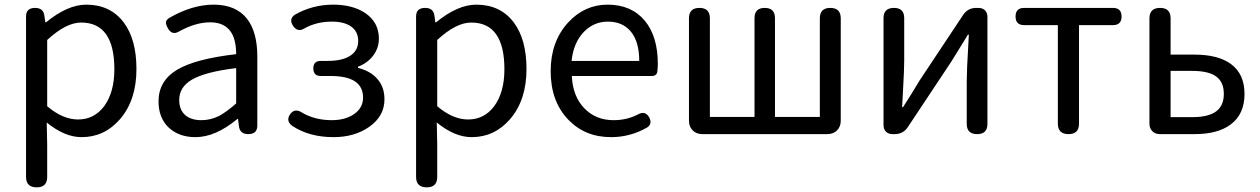

<svg xmlns="http://www.w3.org/2000/svg" viewBox="-20 -577 5421 826"><path d="M138 229Q92 229 92 184V-157V-506Q92 -543 131 -543Q167 -543 171 -509L175 -481H178Q271 -557 351 -557Q454 -557 512 -481Q567 -408 567 -280Q567 -146 496 -64Q429 13 331 13Q258 13 181 -50L183 45V184Q183 229 138 229ZM316 -63Q385 -63 428 -120Q472 -180 472 -279Q472 -480 329 -480Q264 -480 183 -405V-262V-120Q250 -63 316 -63Z M821 13Q751 13 707 -27Q662 -69 662 -141Q662 -229 742 -277Q821 -324 996 -344Q996 -481 884 -481Q822 -481 751 -442Q720 -423 702 -456Q693 -472 694 -482Q695 -492 710 -501Q808 -557 899 -557Q995 -557 1043 -496Q1087 -439 1087 -334V-167V-37Q1087 0 1048 0Q1012 0 1008 -34L1004 -65H1001Q907 13 821 13ZM847 -60Q885 -60 922 -78Q954 -95 996 -132V-208V-284Q863 -268 805 -234Q751 -202 751 -147Q751 -103 779 -80Q804 -60 847 -60Z M1415 13Q1311 13 1238 -35Q1209 -56 1227 -84Q1248 -115 1282 -91Q1337 -60 1407 -60Q1465 -60 1503 -86Q1542 -113 1542 -157Q1542 -250 1403 -250H1360Q1328 -250 1328 -283Q1328 -315 1360 -315H1390Q1454 -315 1488 -338Q1521 -360 1521 -401Q1521 -442 1489 -464Q1459 -484 1408 -484Q1342 -484 1290 -455Q1260 -436 1240 -467Q1222 -496 1249 -514Q1325 -557 1413 -557Q1497 -557 1551 -521Q1610 -481 1610 -411Q1610 -371 1586 -338.5Q1562 -306 1520 -290V-285Q1572 -272 1601 -240Q1634 -205 1634 -150Q1634 -77 1568 -31Q1505 13 1415 13Z M1816 229Q1770 229 1770 184V-157V-506Q1770 -543 1809 -543Q1845 -543 1849 -509L1853 -481H1856Q1949 -557 2029 -557Q2132 -557 2190 -481Q2245 -408 2245 -280Q2245 -146 2174 -64Q2107 13 2009 13Q1936 13 1859 -50L1861 45V184Q1861 229 1816 229ZM1994 -63Q2063 -63 2106 -120Q2150 -180 2150 -279Q2150 -480 2007 -480Q1942 -480 1861 -405V-262V-120Q1928 -63 1994 -63Z M2609 13Q2497 13 2425 -62Q2349 -141 2349 -271Q2349 -398 2424 -480Q2495 -557 2594 -557Q2696 -557 2754 -488Q2810 -420 2810 -302Q2810 -290 2808 -270Q2806 -250 2783 -250H2623H2440Q2444 -163 2493.5 -111.5Q2543 -60 2620 -60Q2677 -60 2725 -85Q2756 -102 2773 -72Q2788 -43 2763 -28Q2691 13 2609 13ZM2439 -315H2584H2730Q2730 -397 2694.5 -440.5Q2659 -484 2595 -484Q2535 -484 2492 -440Q2447 -393 2439 -315Z M3002 0Q2976 0 2960 -16Q2944 -32 2944 -58V-498Q2944 -543 2989 -543Q3034 -543 3034 -498V-74H3226V-499Q3226 -543 3270 -543Q3314 -543 3314 -499V-74H3507V-498Q3507 -543 3552 -543Q3597 -543 3597 -498V-58Q3597 -32 3581 -16Q3565 0 3539 0H3270Z M3820 0Q3802 0 3791.5 -10.5Q3781 -21 3781 -39V-499Q3781 -543 3826 -543Q3870 -543 3870 -499V-316Q3870 -279 3865 -191Q3862 -141 3861 -116H3865Q3901 -172 3937 -232L4123 -512Q4143 -543 4180 -543H4189Q4207 -543 4217.5 -532.5Q4228 -522 4228 -504V-271V-44Q4228 0 4184 0Q4139 0 4139 -44V-227Q4139 -274 4146 -390Q4147 -415 4148 -428H4144Q4140 -422 4132 -408Q4088 -338 4072 -311L3886 -31Q3866 0 3829 0Z M4577 0Q4531 0 4531 -45V-469H4386Q4349 -469 4349 -506Q4349 -543 4386 -543H4577H4768Q4805 -543 4805 -506Q4805 -469 4768 -469H4622V-45Q4622 0 4577 0Z M4970 0Q4950 0 4937.5 -12.5Q4925 -25 4925 -45V-498Q4925 -543 4971 -543Q5016 -543 5016 -498V-342H5119Q5220 -342 5275 -302Q5334 -259 5334 -173Q5334 -86 5275 -42Q5220 0 5119 0H5022ZM5016 -73H5109Q5178 -73 5211.5 -97.5Q5245 -122 5245 -173Q5245 -224 5212 -248Q5179 -272 5109 -272H5016V-172Z"/></svg>

Font: GenSenRounded TW R
Style: Regular
Weight: 400
Version: Version 1.501;PS 1;hotconv 16.6.51;makeotf.lib2.5.65220